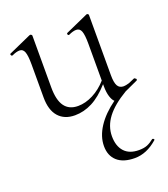

<svg xmlns="http://www.w3.org/2000/svg" viewBox="-125 -484 741 848"><g transform="rotate(-20 245.0 -60.0)"><path d="M487 -44 426 -16Q362 22 331.5 62.5Q301 103 301 150Q301 196 324.5 222Q348 248 393 248Q417 248 432.5 241.5Q448 235 464 222H466Q469 222 471.5 225Q474 228 471 230Q420 275 364 275Q310 275 281.5 249.5Q253 224 253 179Q253 134 282 89.5Q311 45 365 6Q356 -1 349.5 -21Q343 -41 343 -71V-80Q302 -34 262 -13.5Q222 7 180 7Q131 7 103.5 -24Q76 -55 76 -115V-270Q76 -311 69.5 -328.5Q63 -346 47 -346Q32 -346 11 -336H9Q5 -336 3.5 -341Q2 -346 6 -347L111 -394L115 -395Q117 -395 120 -393Q123 -391 123 -388V-145Q123 -85 144 -56Q165 -27 207 -27Q242 -27 278 -45.5Q314 -64 343 -97V-270Q343 -311 336.5 -328.5Q330 -346 313 -346Q298 -346 277 -336H275Q271 -336 270 -341Q269 -346 273 -347L378 -394L381 -395Q384 -395 386.5 -393Q389 -391 389 -388V-105Q389 -71 397.5 -55.5Q406 -40 426 -40Q435 -40 452 -45L482 -58L483 -55Q488 -55 489.5 -50.5Q491 -46 487 -44Z"/></g></svg>

Font: Cormorant Infant Light
Style: Regular
Weight: 300
Designer: Christian Thalmann (Catharsis Fonts)
Version: Version 3.000